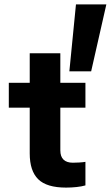

<svg xmlns="http://www.w3.org/2000/svg" viewBox="-20 -846 503 872"><path d="M20 0ZM280 6Q192 6 153.5 -32Q115 -70 115 -149V-357H20V-470H115V-604H254V-470H368V-357H254V-163Q254 -135 268.5 -121Q283 -107 311 -107Q323 -107 340 -108Q357 -109 368 -111V-4Q351 1 327.5 3.5Q304 6 280 6ZM295 -522 325 -826H463L394 -522Z"/></svg>

Font: Gantari
Style: Bold
Weight: 700
Designer: Anugrah Pasau
Foundry: Lafontype
Version: Version 1.000; ttfautohint (v1.6)